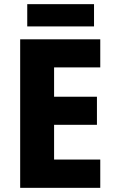

<svg xmlns="http://www.w3.org/2000/svg" viewBox="-20 -903 552 923"><path d="M432 -883H111V-776H432ZM462 0V-136H240V-303H446V-438H240V-579H462V-714H77V0Z"/></svg>

Font: Noto Sans Sinhala UI SemiCondensed ExtraBold
Style: Regular
Weight: 800
Width: 4
Designer: Jelle Bosma - Monotype Design Team
Foundry: Monotype Imaging Inc.
Version: Version 2.006